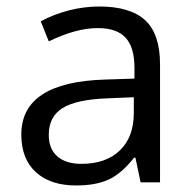

<svg xmlns="http://www.w3.org/2000/svg" viewBox="-20 -564 596 594"><path d="M415 0 398.9 -76.2H395Q355 -25.9 315.2 -8.1Q275.4 9.8 215.8 9.8Q136.2 9.8 91.1 -31.2Q45.9 -72.3 45.9 -147.9Q45.9 -310.1 305.2 -317.9L396 -320.8V-354Q396 -417 368.9 -447Q341.8 -477.1 282.2 -477.1Q215.3 -477.1 130.9 -436L106 -498Q145.5 -519.5 192.6 -531.7Q239.7 -543.9 287.1 -543.9Q382.8 -543.9 429 -501.5Q475.1 -459 475.1 -365.2V0ZM231.9 -57.1Q307.6 -57.1 350.8 -98.6Q394 -140.1 394 -214.8V-263.2L313 -259.8Q216.3 -256.3 173.6 -229.7Q130.9 -203.1 130.9 -147Q130.9 -103 157.5 -80.1Q184.1 -57.1 231.9 -57.1Z"/></svg>

Font: f02954597
Style: Regular
Weight: 400
Foundry: Ascender Corporation
Version: Version 1.10